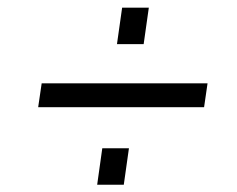

<svg xmlns="http://www.w3.org/2000/svg" viewBox="-20 -603 630 510"><path d="M322.5 -209.2 308.8 -112.3H238.1L251.7 -209.2ZM375.3 -582.6 361.6 -485.8H290.7L304.4 -582.6ZM90.7 -381.7H531.3L522.1 -318.3H81.4Z"/></svg>

Font: Pathway Extreme 8pt Thin 12pt
Style: Italic
Weight: 100
Italic angle: -8°
Version: Version 1.001;gftools[0.9.26]